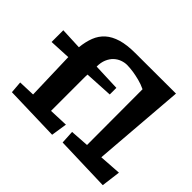

<svg xmlns="http://www.w3.org/2000/svg" viewBox="-155 -945 1193 1193"><g transform="rotate(45 441.0 -348.5)"><path d="M878.9 -112.8 862.8 13.2 499 2 494.1 -85.9 617.2 -94.2 616.2 -583Q585.4 -597.7 554.4 -605.5Q523.4 -613.3 498.5 -617.2Q469.2 -621.6 442.9 -622.1Q419.9 -622.1 397.2 -613.8Q374.5 -605.5 356.2 -588.4Q337.9 -571.3 326.4 -544.4Q314.9 -517.6 314.9 -481L495.1 -474.1V-416L310.1 -405.8Q309.1 -396 309.1 -385.7Q309.1 -375.5 309.1 -365.2V-85.9L435.1 -90.8L418.9 14.2L55.2 3.9L48.8 -75.2L158.2 -79.1L148.9 -390.1V-397.9L8.8 -391.1V-494.1L151.9 -487.8Q157.2 -540.5 173.3 -582Q189.5 -623.5 221.2 -651.9Q252.9 -680.2 302.7 -695.1Q352.5 -710 424.8 -710L782.2 -710.9L733.9 -103Z"/></g></svg>

Font: Peralta
Style: Regular
Weight: 400
Designer: Astigmatic (AOETI)
Foundry: Astigmatic (AOETI)
Version: Version 1.000